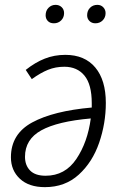

<svg xmlns="http://www.w3.org/2000/svg" viewBox="-20 -760 507 791"><path d="M416 -336Q416 -252 388.5 -172Q361 -92 304.5 -40.5Q248 11 165 11Q99 11 62 -23.5Q25 -58 25 -112Q25 -208 112.5 -255.5Q200 -303 358 -317V-335Q358 -412 328 -448.5Q298 -485 245 -485Q209 -485 178 -472.5Q147 -460 111 -434L86 -472Q125 -503 164.5 -518.5Q204 -534 249 -534Q329 -534 372.5 -482Q416 -430 416 -336ZM354 -272Q217 -260 150 -223Q83 -186 83 -114Q83 -79 104 -57.5Q125 -36 168 -36Q248 -36 294.5 -105Q341 -174 354 -272ZM168 -697Q168 -716 180 -728Q192 -740 209 -740Q224 -740 234 -730.5Q244 -721 244 -706Q244 -688 232 -676Q220 -664 202 -664Q186 -664 177 -673.5Q168 -683 168 -697ZM339 -697Q339 -716 351 -728Q363 -740 381 -740Q396 -740 405.5 -730Q415 -720 415 -706Q415 -688 403 -676Q391 -664 373 -664Q358 -664 348.5 -673.5Q339 -683 339 -697Z"/></svg>

Font: Fira Sans Condensed Light
Style: Italic
Weight: 300
Width: 3
Italic angle: -8°
Designer: Carrois Corporate & Edenspiekermann AG
Foundry: Carrois Corporate GbR & Edenspiekermann AG
Version: Version 4.203